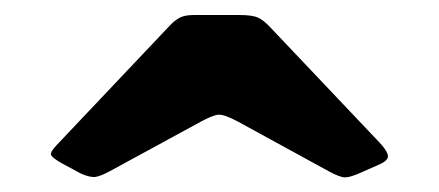

<svg xmlns="http://www.w3.org/2000/svg" viewBox="-20 -790 585 256"><path d="M244.5 -626 126 -561.5Q115 -555.5 107.8 -554.2Q100.5 -553 88 -558.5L62 -572.5Q49 -580 48 -583.8Q47 -587.5 55.5 -596.5L206.5 -756Q212.5 -762.5 219.2 -766.2Q226 -770 239 -770H299Q316.5 -770 324 -766.5Q331.5 -763 339.5 -754.5L485.5 -600.5Q495 -590.5 497 -583.8Q499 -577 487.5 -571.5L461.5 -560Q447 -553.5 440.2 -553.5Q433.5 -553.5 419.5 -561L297 -628Q278.5 -638 270.5 -637Q262.5 -636 244.5 -626Z"/></svg>

Font: Besley* Fatface
Style: Regular
Weight: 900
Designer: Owen Earl
Foundry: indestructible type*
Version: Version 3.000; ttfautohint (v1.8.3)